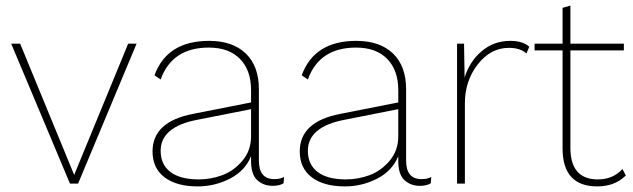

<svg xmlns="http://www.w3.org/2000/svg" viewBox="-20 -656 2261 686"><path d="M438 -500H468L259 0H230L20 -500H52L245 -31Z M960 -16Q982 -16 995 -24L993 -1Q978 8 954 8Q921 8 898.5 -13Q876 -34 877 -86V-98Q856 -46 802 -18Q748 10 686 10Q611 10 568 -22.5Q525 -55 525 -115Q525 -221 669 -249L877 -290V-334Q877 -405 837.5 -445.5Q798 -486 726 -486Q595 -486 554 -372L532 -387Q577 -510 727 -510Q811 -510 858 -465Q905 -420 905 -337V-82Q905 -16 960 -16ZM690 -15Q733 -15 774 -30Q815 -45 846 -81.5Q877 -118 877 -169V-266L685 -228Q554 -203 554 -117Q554 -68 589 -41.5Q624 -15 690 -15Z M1486 -16Q1508 -16 1521 -24L1519 -1Q1504 8 1480 8Q1447 8 1424.5 -13Q1402 -34 1403 -86V-98Q1382 -46 1328 -18Q1274 10 1212 10Q1137 10 1094 -22.5Q1051 -55 1051 -115Q1051 -221 1195 -249L1403 -290V-334Q1403 -405 1363.5 -445.5Q1324 -486 1252 -486Q1121 -486 1080 -372L1058 -387Q1103 -510 1253 -510Q1337 -510 1384 -465Q1431 -420 1431 -337V-82Q1431 -16 1486 -16ZM1216 -15Q1259 -15 1300 -30Q1341 -45 1372 -81.5Q1403 -118 1403 -169V-266L1211 -228Q1080 -203 1080 -117Q1080 -68 1115 -41.5Q1150 -15 1216 -15Z M1613 0V-500H1638L1640 -379Q1658 -437 1701.5 -473.5Q1745 -510 1803 -510Q1848 -510 1871 -489L1861 -465Q1839 -485 1798 -485Q1733 -485 1687 -426Q1641 -367 1641 -287V0Z M2204 -52 2216 -29Q2177 10 2114 10Q1990 10 1990 -126V-476H1890V-500H1990V-628L2018 -636V-500H2209V-476H2018V-128Q2018 -15 2116 -15Q2170 -15 2204 -52Z"/></svg>

Font: Elaine Sans ExtraLight
Style: Regular
Weight: 275
Designer: Wei Huang
Foundry: Wei Huang
Version: Version 2.001;December 24, 2019;FontCreator 12.0.0.2547 64-b